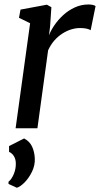

<svg xmlns="http://www.w3.org/2000/svg" viewBox="-20 -588 458 880"><path d="M51.5 0 118 -481.5 67 -506.5 74 -544 195 -566.5 215.5 -555 209.5 -466 204.5 -426Q213 -448.5 229.8 -473Q246.5 -497.5 270 -519Q293.5 -540.5 323 -554Q352.5 -567.5 385.5 -567.5Q394.5 -567.5 404 -565.8Q413.5 -564 418 -560L395.5 -449.5Q390 -453.5 377.8 -456.5Q365.5 -459.5 347 -459.5Q327 -459.5 306.5 -453.2Q286 -447 266 -434.2Q246 -421.5 229.2 -402.5Q212.5 -383.5 200.5 -357.5L151.5 0ZM57 272.5 19 255V245Q33 234 43 210.2Q53 186.5 52.5 161.5Q52.5 142.5 44.2 128.5Q36 114.5 21.5 108V81.5L90.5 46.5Q116 60 127 83.8Q138 107.5 139.5 137.5Q141 169.5 126.8 198.8Q112.5 228 92.8 248Q73 268 57 272.5Z"/></svg>

Font: Merriweather Light 18pt
Style: Italic
Weight: 400
Italic angle: -7.8°
Version: Version 2.101